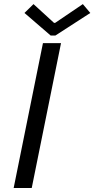

<svg xmlns="http://www.w3.org/2000/svg" viewBox="-20 -934 469 954"><path d="M193.4 -719.7H283.2L137.7 0H47.9ZM101.6 -869.6 146.5 -913.6 248.5 -820.3H253.9L391.6 -913.6L428.7 -869.6L254.9 -757.3H231.9Z"/></svg>

Font: Reddit Sans Chocolate
Style: Italic
Weight: 400
Italic angle: -11.25°
Designer: Stephen Hutchings
Version: Version 1.013